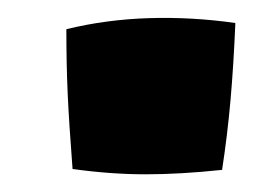

<svg xmlns="http://www.w3.org/2000/svg" viewBox="-20 -168 311 217"><path d="M55 -135Q100 -146 148.5 -147.5Q197 -149 246 -142Q244 -94 240.5 -54.5Q237 -15 231 24Q184 29 144.5 29Q105 29 62 23Q58 -29 56.5 -62Q55 -95 55 -135Z"/></svg>

Font: Atma
Style: Bold
Weight: 700
Designer: Gregori Vincens, Jeremie Hornus, Riccardo Olocco, Yoann Minet.
Foundry: black foundry
Version: Version 1.102;PS 1.100;hotconv 1.0.86;makeotf.lib2.5.63406